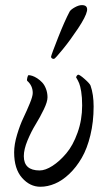

<svg xmlns="http://www.w3.org/2000/svg" viewBox="-20 -710 423 736"><path d="M293.9 -690.4Q317.4 -690.4 313.5 -668Q309.1 -646 279.1 -600.8Q249 -555.7 220.7 -521Q192.4 -486.3 187.5 -484.4H184.6Q181.2 -484.4 178.2 -487.1Q175.3 -489.7 175.8 -493.2Q178.2 -503.9 203.1 -566.9Q228 -629.9 247.1 -666Q252 -673.8 267.1 -682.1Q282.2 -690.4 293.9 -690.4ZM84 -400.4Q82.5 -402.8 84.7 -412.4Q86.9 -421.9 89.8 -421.9Q95.2 -421.9 103.8 -419.2Q112.3 -416.5 122.6 -409.9Q132.8 -403.3 141.6 -394Q150.4 -384.8 156.2 -369.6Q162.1 -354.5 162.1 -336.9Q162.1 -319.8 147.9 -290.5Q133.8 -261.2 116.7 -233.4Q99.6 -205.6 85.4 -171.4Q71.3 -137.2 71.3 -111.3Q71.3 -56.6 131.8 -56.6Q153.8 -56.6 181.2 -74.2Q208.5 -91.8 234.1 -122.1Q259.8 -152.3 277.3 -201.4Q294.9 -250.5 294.9 -305.7Q294.9 -336.9 291.3 -358.9Q287.6 -380.9 283.4 -390.9Q279.3 -400.9 271.5 -414.1Q273.9 -420.9 279.3 -423.8Q285.6 -423.8 304.9 -406.7Q324.2 -389.6 327.1 -381.8Q338.9 -348.1 338.9 -301.8Q338.9 -242.7 326.4 -191.4Q314 -140.1 293.2 -104.5Q272.5 -68.8 245.8 -43.5Q219.2 -18.1 190.9 -6.1Q162.6 5.9 134.8 5.9Q94.7 5.9 64.5 -28.3Q34.2 -62.5 34.2 -126Q34.2 -156.2 45.4 -193.6Q56.6 -231 69.8 -258.5Q83 -286.1 94.2 -313.5Q105.5 -340.8 105.5 -353.5Q105.5 -381.8 84 -400.4Z"/></svg>

Font: Crimson
Style: Italic
Weight: 400
Italic angle: -11°
Version: Version 0.8